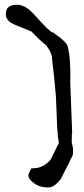

<svg xmlns="http://www.w3.org/2000/svg" viewBox="-20 -818 359 817"><path d="M11.7 -783.2Q22.5 -796.9 48.8 -797.9Q50.8 -797.9 51.8 -797.9Q85.9 -797.9 120.1 -761.7Q157.2 -720.7 177.7 -700.2Q198.2 -680.7 202.1 -680.7Q205.1 -680.7 208 -678.7Q211.9 -675.8 221.7 -668Q247.1 -651.4 265.6 -627.9Q276.4 -595.7 278.3 -539.1Q279.3 -529.3 279.3 -517.6Q279.3 -505.9 279.3 -492.2Q278.3 -466.8 279.3 -458Q282.2 -389.6 287.1 -253.9Q285.2 -252.9 285.2 -211.9Q290 -194.3 291 -183.6Q291 -179.7 291 -176.8Q291 -160.2 288.1 -154.3Q285.2 -149.4 285.2 -147.5Q282.2 -144.5 281.2 -142.6Q280.3 -139.6 275.4 -127.9Q254.9 -89.8 239.3 -57.6Q212.9 -21.5 186.5 -20.5Q184.6 -20.5 181.6 -20.5Q148.4 -20.5 124 -39.1Q101.6 -54.7 100.6 -73.2Q100.6 -76.2 109.4 -93.8Q110.4 -95.7 113.3 -101.6Q115.2 -101.6 119.1 -101.6Q122.1 -101.6 126 -102.5Q165 -103.5 195.3 -138.7Q214.8 -176.8 230.5 -210Q227.5 -230.5 226.6 -236.3Q226.6 -243.2 223.6 -271.5Q219.7 -361.3 217.8 -408.2Q214.8 -455.1 201.2 -570.3Q202.1 -589.8 177.7 -624Q149.4 -646.5 114.3 -683.6Q111.3 -684.6 43 -712.9Q6.8 -727.5 4.9 -754.9Q4.9 -756.8 4.9 -758.8Q5.9 -774.4 11.7 -783.2Z"/></svg>

Font: Tolkien Dwarf Runes
Style: Regular
Weight: 400
Version: Regular